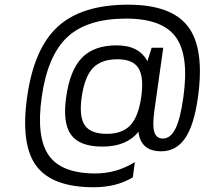

<svg xmlns="http://www.w3.org/2000/svg" viewBox="-20 -663 886 816"><path d="M673.8 -460 635.7 -189.9Q627.4 -128.9 636 -101.6Q644.5 -74.2 672.4 -74.2Q704.6 -74.2 725.6 -116.2Q746.6 -158.2 759.3 -250Q784.2 -426.8 727.1 -505.4Q669.9 -584 516.1 -584Q350.6 -584 266.4 -505.6Q182.1 -427.2 157.2 -250Q133.3 -79.6 187.3 -2.7Q241.2 74.2 385.7 74.2Q475.1 74.2 553.2 25.9L544.4 90.8Q474.6 132.8 378.4 132.8Q201.7 132.8 134.3 42Q66.9 -48.8 95.2 -250Q124 -457 225.8 -550Q327.6 -643.1 524.4 -643.1Q709 -643.1 779.5 -549.6Q850.1 -456.1 821.3 -250Q804.7 -130.4 766.6 -75.2Q728.5 -20 665 -20Q578.1 -20 568.4 -103Q518.1 -40 415.5 -40Q318.8 -40 282.2 -89.8Q245.6 -139.6 261.2 -250Q277.3 -365.2 328.4 -417.7Q379.4 -470.2 476.1 -470.2Q571.3 -470.2 606.4 -402.8L624.5 -460ZM434.1 -94.2Q500 -94.2 534.2 -130.9Q568.4 -167.5 580.1 -250Q592.3 -335.4 568.6 -373.3Q544.9 -411.1 479 -411.1Q410.2 -411.1 374.8 -373.8Q339.4 -336.4 327.1 -250Q315.4 -167 340.3 -130.6Q365.2 -94.2 434.1 -94.2Z"/></svg>

Font: Fivo Sans
Style: Italic
Weight: 400
Designer: Alexander Slobzheninov
Foundry: Alexander Slobzheninov
Version: 1.0